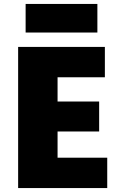

<svg xmlns="http://www.w3.org/2000/svg" viewBox="-20 -941 614 974"><path d="M474 -776H110V-921H474ZM524 13H72V-703H512V-549H272V-426H483V-274H272V-141H524Z"/></svg>

Font: Repo Black
Style: Regular
Weight: 900
Designer: Stefan Peev
Foundry: Context Ltd
Version: Version 1.502